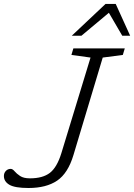

<svg xmlns="http://www.w3.org/2000/svg" viewBox="-62 -955 687 984"><path d="M314.5 -160.5Q286.5 -67 230.8 -29.2Q175 8.5 84 8.5Q14.5 8.5 -13.8 -8Q-42 -24.5 -42 -53Q-42 -68.5 -32 -79Q-22 -89.5 -7 -89.5Q2.5 -89.5 12.8 -77.2Q23 -65 41 -53Q59 -41 91.5 -41Q157 -41 193.5 -69Q230 -97 252.5 -170L402 -660L304 -673.5L314 -707H577.5L567.5 -673.5L464.5 -660ZM306 -772 479 -935H531L605 -772H564.5L496 -889.5L355.5 -772Z"/></svg>

Font: Newsreader 6pt Light
Style: Italic
Weight: 300
Italic angle: -17°
Designer: Hugues Gentile
Foundry: Production Type
Version: Version 1.003; ttfautohint (v1.8.3)